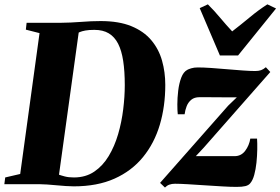

<svg xmlns="http://www.w3.org/2000/svg" viewBox="-38 -848 1291 884"><path d="M84.5 -743H239.5Q288 -743.5 335 -747.2Q382 -751 425.5 -751Q509.5 -751 566.8 -727.5Q624 -704 658.5 -663Q693 -622 708 -569Q723 -516 723 -457Q723 -358.5 697.8 -273.5Q672.5 -188.5 620.5 -124.8Q568.5 -61 489.2 -25.5Q410 10 301.5 10Q285 10 264.2 8.5Q243.5 7 221.5 5Q199.5 3 179.2 1.5Q159 0 143 0H-18L-14 -31L55 -47L144 -695.5L81 -711.5ZM230.5 -21 198.5 -53.5Q214.5 -50.5 229 -45.2Q243.5 -40 260.8 -35.5Q278 -31 302.5 -31Q356.5 -31 396 -57.8Q435.5 -84.5 462.5 -129.5Q489.5 -174.5 505.8 -230Q522 -285.5 529.2 -344.2Q536.5 -403 536.5 -456Q536.5 -520 529.2 -567.5Q522 -615 505.8 -646.8Q489.5 -678.5 462.8 -694.5Q436 -710.5 396.5 -710.5Q371.5 -710.5 355.2 -707.5Q339 -704.5 329 -700.2Q319 -696 312.5 -692L327 -717.5ZM1052.5 -400Q1038.5 -400 1021.5 -400Q1004.5 -400 986 -400Q967.5 -400 949 -400.2Q930.5 -400.5 913 -400.5Q895.5 -400.5 880.5 -400.5Q857 -400.5 842.8 -388.8Q828.5 -377 821.5 -359.2Q814.5 -341.5 812 -322H780.5Q778.5 -337.5 778.5 -367.2Q778.5 -397 782.5 -430.5Q786.5 -464 796.5 -490.5Q806.5 -517 824.5 -526.5Q829.5 -529.5 842.5 -533.5Q855.5 -537.5 872.5 -537.5Q899 -537.5 934.8 -535Q970.5 -532.5 1008.2 -529.2Q1046 -526 1080 -523.5Q1114 -521 1136.5 -521Q1153.5 -521 1164.2 -525Q1175 -529 1186 -538.5L1206.5 -516.5L900 -168L863.5 -129Q882 -129 903.2 -129Q924.5 -129 947.5 -129Q970.5 -129 994.2 -129Q1018 -129 1041.5 -129Q1072.5 -129 1091 -153.8Q1109.5 -178.5 1114.5 -210H1145.5Q1147 -189.5 1146.5 -160Q1146 -130.5 1142.8 -99.2Q1139.5 -68 1132.5 -42.5Q1125.5 -17 1113.5 -3.5Q1106.5 5 1092 8.8Q1077.5 12.5 1051 12.5Q1024 12.5 985.2 10.2Q946.5 8 905 5.2Q863.5 2.5 826.8 0.2Q790 -2 767.5 -2Q753 -2 741.5 2.2Q730 6.5 721.5 15.5L699 -6L1012.5 -361.5ZM974.5 -592.5 881.5 -810.5 919 -828Q947 -800.5 975 -767Q1003 -733.5 1031 -703.5Q1072.5 -735.5 1111.8 -768.2Q1151 -801 1193 -828L1233 -809L1058 -592.5Z"/></svg>

Font: Merriweather 96pt Black
Style: Italic
Weight: 900
Italic angle: -7.8°
Version: Version 2.101